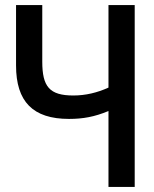

<svg xmlns="http://www.w3.org/2000/svg" viewBox="-20 -734 603 754"><path d="M406 0H509V-714H406V-390C362 -370 316 -359 268 -359C174 -359 146 -394 146 -492V-714H43V-477C43 -335 109 -267 251 -267C305 -267 351 -275 406 -298Z"/></svg>

Font: Noto Sans Mono SemiCondensed Medium
Style: Regular
Weight: 500
Width: 4
Designer: Monotype Design Team
Foundry: Monotype Imaging Inc.
Version: Version 2.014